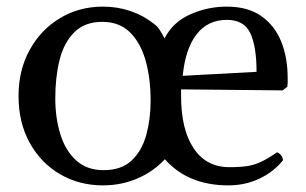

<svg xmlns="http://www.w3.org/2000/svg" viewBox="-20 -540 924 580"><path d="M527 -250Q527 -149 565 -92Q603 -35 673 -35Q706 -35 728 -38.5Q750 -42 770.5 -52Q791 -62 817 -80Q833 -73 835 -56Q806 -20 763 0Q720 20 670 20Q548 20 478 -59Q444 -22 395.5 -1Q347 20 291 20Q219 20 161 -14Q103 -48 69.5 -109Q36 -170 36 -250Q36 -328 69.5 -389Q103 -450 161 -485Q219 -520 291 -520Q335 -520 374.5 -506.5Q414 -493 445 -468Q455 -461 462.5 -449.5Q470 -438 477 -424Q502 -473 554.5 -496.5Q607 -520 665 -520Q728 -520 768.5 -492Q809 -464 829 -415.5Q849 -367 849 -304Q849 -297 849 -291Q849 -285 848 -278L834 -267L527 -270ZM665 -480Q608 -480 574 -436.5Q540 -393 532 -311L755 -323Q755 -400 736 -440Q717 -480 665 -480ZM435 -236Q435 -303 420 -356.5Q405 -410 373 -442Q341 -474 289 -474Q236 -474 204.5 -442.5Q173 -411 160 -359Q147 -307 147 -243Q147 -185 162 -135.5Q177 -86 209.5 -56Q242 -26 293 -26Q347 -26 378 -55.5Q409 -85 422 -133Q435 -181 435 -236Z"/></svg>

Font: Alike
Style: Regular
Weight: 400
Designer: Sveta Sebyakina
Foundry: Cyreal (www.cyreal.org)
Version: Version 1.301; ttfautohint (v1.8.4.7-5d5b)